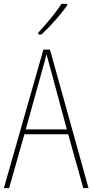

<svg xmlns="http://www.w3.org/2000/svg" viewBox="-20 -1022 477 991"><path d="M327 -995V-1002H297C265 -952 223 -903 178 -854V-844H194C237 -883 294 -947 327 -995ZM410 -51H437L238 -766H204L0 -51H27L106 -329H332ZM243 -658 325 -354H113L197 -657C206 -689 213 -713 220 -742C228 -711 235 -688 243 -658Z"/></svg>

Font: Noto Sans Tamil UI Condensed Thin
Style: Regular
Weight: 100
Width: 3
Designer: Jelle Bosma - Monotype Design Team
Foundry: Monotype Imaging Inc.
Version: Version 2.004